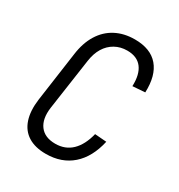

<svg xmlns="http://www.w3.org/2000/svg" viewBox="-138 -640 688 740"><g transform="rotate(30 206.0 -270.0)"><path d="M172 7Q124 7 93 -12.5Q62 -32 49.5 -69.5Q37 -107 44 -160L75 -380Q82 -433 105 -470.5Q128 -508 165 -527.5Q202 -547 250 -547Q320 -547 354.5 -506.5Q389 -466 386 -390L331 -386Q333 -439 311.5 -467Q290 -495 246 -495Q216 -495 192 -481.5Q168 -468 153 -443.5Q138 -419 133 -384L100 -156Q93 -104 115 -74.5Q137 -45 184 -45Q228 -45 257 -73Q286 -101 299 -154L351 -150Q334 -74 288 -33.5Q242 7 172 7Z"/></g></svg>

Font: Pathway Extreme Condensed Thin
Style: Italic
Weight: 250
Width: 3
Italic angle: -8°
Version: Version 1.001;gftools[0.9.26]